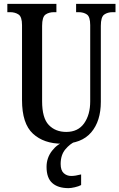

<svg xmlns="http://www.w3.org/2000/svg" viewBox="-20 -734 618 994"><path d="M301 10Q207 10 150.5 -42Q94 -94 94 -216V-604Q94 -647 76 -659Q58 -671 32 -671H18V-714H272V-671H260Q233 -671 215.5 -658.5Q198 -646 198 -600V-210Q198 -123 232.5 -87Q267 -51 323 -51Q384 -51 415.5 -95.5Q447 -140 447 -209V-604Q447 -647 430 -659Q413 -671 386 -671H374V-714H578V-671H564Q537 -671 519.5 -658.5Q502 -646 502 -600V-207Q502 -107 452 -48.5Q402 10 301 10ZM335 240Q280 240 250.5 213.5Q221 187 221 130Q221 83 249.5 46.5Q278 10 315 0H368Q343 10 318.5 39Q294 68 294 115Q294 148 310 162.5Q326 177 349 177Q369 177 400 169V224Q387 231 367 235.5Q347 240 335 240Z"/></svg>

Font: Noto Serif Lao ExtraCondensed Medium
Style: Regular
Weight: 500
Width: 2
Designer: Monotype Design Team
Foundry: Monotype Imaging Inc.
Version: Version 2.003; ttfautohint (v1.8.4.7-5d5b)